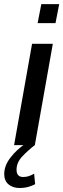

<svg xmlns="http://www.w3.org/2000/svg" viewBox="-66 -706 308 934"><path d="M2.5 0 90 -493H191L103.5 0ZM117 -593.5 135 -686H222L204 -593.5ZM55 -5 103.5 0Q70.5 25 42.5 54.8Q14.5 84.5 14.5 119.5Q14.5 155 46.5 155Q61.5 155 74.2 150.8Q87 146.5 100 139L105 190Q91 197.5 72 203Q53 208.5 29 208.5Q-3.5 208.5 -24.5 191Q-45.5 173.5 -45.5 140Q-45 98.5 -14.2 59.5Q16.5 20.5 55 -5Z"/></svg>

Font: Cabin Condensed Medium
Style: Italic
Weight: 500
Width: 3
Italic angle: -10°
Designer: Pablo Impallari
Foundry: Pablo Impallari. http://www.impallari.com Igino Marini. http://www.ikern.com
Version: Version 3.001; ttfautohint (v1.8.3)